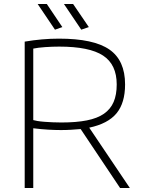

<svg xmlns="http://www.w3.org/2000/svg" viewBox="-20 -944 714 964"><path d="M385 -296Q362 -294 337.5 -292.5Q313 -291 286 -291Q257 -291 222 -293Q187 -295 147 -300V0H104V-735Q192 -750 276 -750Q450 -750 529 -695.5Q608 -641 608 -520Q608 -427 565 -375Q522 -323 428 -303L632 0H583ZM288 -329Q363 -329 416 -339.5Q469 -350 502 -373Q535 -396 550.5 -432Q566 -468 566 -520Q566 -620 497.5 -665Q429 -710 277 -710Q243 -710 207 -707.5Q171 -705 147 -700V-341Q153 -339 168 -336.5Q183 -334 202.5 -332.5Q222 -331 244 -330Q266 -329 288 -329ZM256 -795 169 -924H215L293 -808ZM388 -795 301 -924H347L426 -808Z"/></svg>

Font: Encode Sans Wide
Style: Thin
Weight: 100
Designer: Pablo Impallari, Andres Torresi
Foundry: Pablo Impallari, Andres Torresi
Version: Version 1.000; ttfautohint (v1.00) -l 8 -r 50 -G 200 -x 14 -